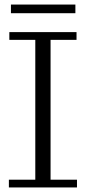

<svg xmlns="http://www.w3.org/2000/svg" viewBox="-20 -823 378 843"><path d="M19 0V-34H135V-648H21V-682H316V-648H202V-34H318V0ZM28 -765V-803H311V-765Z"/></svg>

Font: Montagu Slab 144pt Light
Style: Regular
Weight: 300
Designer: Florian Karsten
Foundry: Florian Karsten
Version: Version 1.000